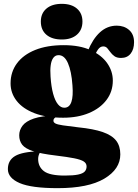

<svg xmlns="http://www.w3.org/2000/svg" viewBox="-20 -728 718 999"><path d="M387.5 -65.5Q335 -71.5 307 -75.8Q279 -80 268.5 -85.5Q258 -91 258 -100Q258 -107.5 262.5 -112.2Q267 -117 274.5 -120L269.5 -127Q197.5 -125.5 156 -111.2Q114.5 -97 97.2 -74Q80 -51 80 -24Q80 5 95.5 25Q111 45 152 58.5Q193 72 268.5 81Q330.5 88.5 365.8 95.5Q401 102.5 415.8 112.2Q430.5 122 430.5 138Q430.5 154 420.8 164.5Q411 175 386.5 180.2Q362 185.5 317 185.5Q238.5 185.5 208.5 162.5Q178.5 139.5 178.5 99Q178.5 88.5 181.5 79.5Q184.5 70.5 187.5 66.5L185.5 59Q96 61.5 58.5 83.8Q21 106 21 152Q21 198 82.2 224.5Q143.5 251 280 251Q439.5 251 522.8 201.5Q606 152 606 75Q606 32 584.5 4Q563 -24 514.8 -40.8Q466.5 -57.5 387.5 -65.5ZM421 -427.5 467 -424.5Q479 -455 490.2 -470.8Q501.5 -486.5 517 -486.5Q530 -486.5 538 -477.5Q546 -468.5 554.2 -456.8Q562.5 -445 575.2 -435.8Q588 -426.5 610 -426.5Q642 -426.5 659.8 -449Q677.5 -471.5 677.5 -508.5Q677.5 -549.5 651.8 -572Q626 -594.5 587.5 -594.5Q538 -594.5 500.2 -560Q462.5 -525.5 436 -460.5ZM567 -308.5Q567 -357.5 537.8 -399.2Q508.5 -441 451.8 -467Q395 -493 311.5 -493Q225 -493 163 -468Q101 -443 68 -398.2Q35 -353.5 35 -294Q35 -243.5 66.8 -203Q98.5 -162.5 159.5 -139Q220.5 -115.5 308.5 -115.5Q385 -115.5 443.2 -140Q501.5 -164.5 534.2 -208Q567 -251.5 567 -308.5ZM283.5 -441Q315 -442 333.5 -399.5Q352 -357 357 -283.5Q361.5 -227.5 351.5 -198Q341.5 -168.5 316.5 -167.5Q297 -166.5 281.8 -185Q266.5 -203.5 256.5 -240Q246.5 -276.5 243 -329.5Q240.5 -363 243.8 -387.8Q247 -412.5 257 -426.5Q267 -440.5 283.5 -441ZM301.5 -522.5Q250.5 -522.5 221.5 -547.2Q192.5 -572 192.5 -616Q192.5 -658.5 221.5 -683.2Q250.5 -708 301.5 -708Q352 -708 380.5 -683.2Q409 -658.5 409 -616Q409 -573 380.5 -547.8Q352 -522.5 301.5 -522.5Z"/></svg>

Font: Fraunces Black
Style: Regular
Weight: 900
Version: Version 1.000;[b76b70a41]